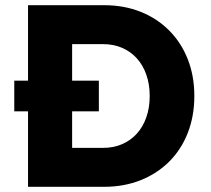

<svg xmlns="http://www.w3.org/2000/svg" viewBox="-20 -720 812 740"><path d="M35 -291V-409H361V-291ZM88 0V-700H381Q458 -700 522 -674.5Q586 -649 632.5 -602Q679 -555 704 -491Q729 -427 729 -350Q729 -273 704 -208.5Q679 -144 632.5 -97.5Q586 -51 522 -25.5Q458 0 381 0ZM258 -116 235 -150H376Q418 -150 451 -164.5Q484 -179 507.5 -205Q531 -231 544 -268Q557 -305 557 -350Q557 -395 544 -432Q531 -469 507.5 -495Q484 -521 451 -535.5Q418 -550 376 -550H232L258 -582Z"/></svg>

Font: Mach
Style: Bold
Weight: 700
Version: Version 1.002